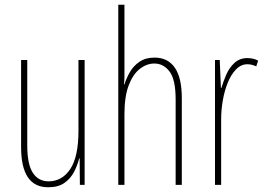

<svg xmlns="http://www.w3.org/2000/svg" viewBox="-20 -846 1118 810"><path d="M337 -593V-66H317L316 -178H314Q307 -149 292.5 -121Q278 -93 252 -74.5Q226 -56 183 -56Q69 -56 69 -225V-593H95V-233Q95 -153 118.5 -117Q142 -81 185 -81Q242 -81 276.5 -133Q311 -185 311 -294V-593Z M505 -558Q505 -535 505 -521Q505 -507 503 -490H505Q513 -516 528 -542Q543 -568 568.5 -585.5Q594 -603 632 -603Q688 -603 717.5 -560.5Q747 -518 747 -432V-66H721V-426Q721 -510 695.5 -544Q670 -578 631 -578Q599 -578 570 -555.5Q541 -533 523 -486Q505 -439 505 -364V-66H479V-826H505Z M1024 -601Q1034 -601 1046.5 -598.5Q1059 -596 1069 -590L1061 -566Q1055 -569 1045 -572Q1035 -575 1024 -575Q997 -575 976 -553.5Q955 -532 941 -497.5Q927 -463 920 -422.5Q913 -382 913 -343V-66H887V-593H907L912 -475H914Q922 -502 934.5 -531Q947 -560 969 -580.5Q991 -601 1024 -601Z"/></svg>

Font: Noto Sans Malayalam UI ExtraCondensed Thin
Style: Regular
Weight: 100
Width: 2
Designer: Jelle Bosma - Monotype Design Team
Foundry: Monotype Imaging Inc.
Version: Version 2.104; ttfautohint (v1.8.4.7-5d5b)